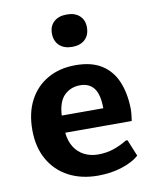

<svg xmlns="http://www.w3.org/2000/svg" viewBox="-88 -856 756 934"><g transform="rotate(-10 290.0 -389.5)"><path d="M321.2 9.8Q237.9 9.8 175.4 -23.5Q112.9 -56.8 78.3 -118.4Q43.7 -180 43.7 -264.2Q43.7 -349.4 76.4 -410.8Q109.1 -472.3 167.9 -505.4Q226.8 -538.6 304.3 -538.6Q384.2 -538.6 433.9 -506.7Q483.6 -474.8 507.5 -417.9Q531.4 -361 533.2 -285.4Q533.2 -270.2 531.8 -256.8Q530.5 -243.4 529.2 -234.6Q527.9 -225.8 527.3 -223.6H199.2Q203.4 -180.9 222.4 -151.4Q241.3 -122 271.5 -106.8Q301.8 -91.6 339.2 -91.6Q380.8 -91.6 416.4 -103.8Q452 -116 482.9 -135.2H491L524.7 -53Q493.8 -25.3 439.7 -7.8Q385.6 9.8 321.2 9.8ZM196.9 -308.8H402.2Q401.9 -377.2 378.4 -407.8Q354.9 -438.4 310.2 -438.4Q263.5 -438.4 232.1 -407.9Q200.8 -377.3 196.9 -308.8ZM305.8 -628.9Q265.7 -628.9 242.4 -650.7Q219.1 -672.5 219.1 -710.4Q219.1 -746.6 242.4 -767.7Q265.7 -788.8 305.8 -788.8Q346.1 -788.8 369.1 -767.7Q392.1 -746.6 392.1 -710.4Q392.1 -672.5 369.1 -650.7Q346.1 -628.9 305.8 -628.9Z"/></g></svg>

Font: Comme
Style: Regular
Weight: 400
Designer: Vernon Adams
Foundry: Vernon Adams
Version: Version 1.000;gftools[0.9.27]